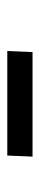

<svg xmlns="http://www.w3.org/2000/svg" viewBox="194 -946 111 540"><g transform="rotate(90 250.0 -676.5)"><path d="M127 -712H421L418 -641H124Z"/></g></svg>

Font: Literata 72pt Medium
Style: Italic
Weight: 500
Italic angle: -2°
Designer: Latin by Veronika Burian and Jose Scaglione. Greek by Irene Vlachou. Cyrillic by Vera Evstafieva
Foundry: TypeTogether
Version: Version 3.002